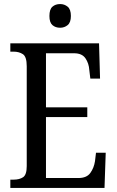

<svg xmlns="http://www.w3.org/2000/svg" viewBox="-20 -928 576 948"><path d="M31 0V-41H47Q76 -41 94 -53Q112 -65 112 -108V-601Q112 -648 93 -660.5Q74 -673 47 -673H31V-714H469L474 -540H426L421 -582Q419 -615 402 -640Q385 -665 346 -665H207V-398H411V-350H207V-49H367Q408 -49 426 -74Q444 -99 449 -132L454 -174H502L496 0ZM277 -791Q254 -791 239 -804Q224 -817 224 -849Q224 -882 239 -895Q254 -908 277 -908Q298 -908 314 -895Q330 -882 330 -849Q330 -817 314 -804Q298 -791 277 -791Z"/></svg>

Font: Noto Serif Ethiopic Condensed
Style: Regular
Weight: 400
Width: 3
Designer: Monotype Design Team
Foundry: Monotype Imaging Inc.
Version: Version 2.102; ttfautohint (v1.8.4.7-5d5b)